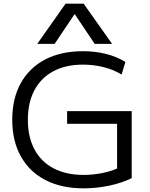

<svg xmlns="http://www.w3.org/2000/svg" viewBox="-20 -1020 820 1050"><path d="M437.7 10Q316.3 10 228.8 -35.2Q141.3 -80.3 94.2 -164.5Q47 -248.7 47 -365Q47 -481.7 93.8 -565.7Q140.7 -649.7 227.2 -694.8Q313.7 -740 433.7 -740Q499.7 -740 558.8 -725.3Q618 -710.7 665.7 -681.3L645 -612.3Q601 -639.3 546.7 -652.9Q492.3 -666.6 433.7 -666.6Q339.7 -666.6 272.2 -630.6Q204.7 -594.6 168.6 -527.1Q132.4 -459.6 132.4 -365Q132.4 -270.4 168.6 -202.9Q204.7 -135.4 273.2 -99.4Q341.7 -63.4 437.7 -63.4Q490.7 -63.4 543.1 -74.4Q595.6 -85.4 635.3 -105.4L620.3 -73.7V-343H347V-412.4H700.3V-46Q648 -19.7 577.8 -4.8Q507.7 10 437.7 10ZM183.6 -780 338.6 -1000H437.4L593 -780H497.9L389.3 -941.9H387.3L278.7 -780Z"/></svg>

Font: M PLUS 2 Thin
Style: Regular
Weight: 100
Designer: Coji Morishita
Foundry: UNDERFOREST DESIGN
Version: Version 1.001